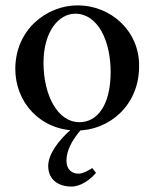

<svg xmlns="http://www.w3.org/2000/svg" viewBox="-20 -474 575 715"><path d="M337.5 169.8C333.5 164.8 326.5 154.8 323.5 151.8C308.5 161.8 287.5 172.8 272.5 172.8C247.5 172.8 227.5 156.8 227.5 124.8C227.5 91.8 242.5 52.8 285.5 4.8H248.5C196.5 48.8 159.5 101.8 159.5 143.8C159.5 196.8 199.5 220.8 246.5 220.8C278.5 220.8 313.5 197.8 337.5 169.8ZM269 -454C154 -454 37 -364 37 -217C37 -94 129 12 267 12C385 12 498 -80 498 -227C500 -358 393 -454 269 -454ZM260 -423C344 -423 392 -323 392 -206C392 -80 341 -19 276 -19C193 -19 142 -122 142 -240C142 -357 199 -423 260 -423Z"/></svg>

Font: Sibila
Style: Regular
Weight: 400
Designer: Stefan Peev
Foundry: Context Ltd
Version: Version 1.000